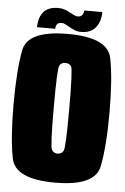

<svg xmlns="http://www.w3.org/2000/svg" viewBox="-56 -837 575 883"><g transform="rotate(5 232.0 -396.0)"><path d="M231.5 4.5Q416 4.5 434.8 -88.8Q453.5 -182 453.5 -338Q453.5 -495 434.8 -588.5Q416 -682 231.5 -682Q46.5 -682 28.5 -588.8Q10.5 -495.5 10.5 -338Q10.5 -182 29 -88.8Q47.5 4.5 231.5 4.5ZM231.5 -129.5Q213.5 -129.5 204.8 -145Q196 -160.5 196 -338Q196 -520.5 204.8 -534.2Q213.5 -548 231.5 -548Q250 -548 258.8 -534.2Q267.5 -520.5 267.5 -338Q267.5 -160.5 258.8 -145Q250 -129.5 231.5 -129.5ZM289.5 -696.5Q313.5 -696.5 329 -703Q344.5 -709.5 354.5 -720.5Q364.5 -731.5 370.2 -744.2Q376 -757 378.2 -770.8Q380.5 -784.5 380 -796H297Q297 -790.5 294.5 -783Q292 -775.5 285.8 -770.8Q279.5 -766 270 -766Q261.5 -766 252 -770.5Q242.5 -775 231 -781.5Q219.5 -788 206.5 -792.5Q193.5 -797 178 -797Q155 -797 138.5 -791Q122 -785 112.2 -774.8Q102.5 -764.5 96.8 -751.2Q91 -738 89.2 -725Q87.5 -712 86.5 -700.5H171Q171 -706 173 -713.2Q175 -720.5 181 -725.2Q187 -730 198 -730Q206.5 -730 216.2 -725Q226 -720 237.2 -713.5Q248.5 -707 261 -701.8Q273.5 -696.5 289.5 -696.5Z"/></g></svg>

Font: Anybody ExtraCondensed Black
Style: Regular
Weight: 900
Width: 2
Version: Version 1.113;gftools[0.9.25]